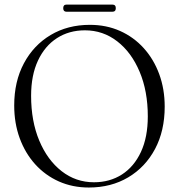

<svg xmlns="http://www.w3.org/2000/svg" viewBox="-20 -824 800 858"><path d="M381.5 -713Q455 -713 516.2 -685.8Q577.5 -658.5 622.2 -609Q667 -559.5 691.5 -492.8Q716 -426 716 -347.5Q716 -239.5 672.8 -158.2Q629.5 -77 553 -31.5Q476.5 14 377 14Q304 14 243 -13.2Q182 -40.5 137.2 -90Q92.5 -139.5 68 -206.5Q43.5 -273.5 43.5 -352.5Q43.5 -460 86.8 -541Q130 -622 206.2 -667.5Q282.5 -713 381.5 -713ZM640.5 -304Q640.5 -416.5 604 -503.2Q567.5 -590 504 -639.2Q440.5 -688.5 359.5 -688.5Q289 -688.5 234.8 -653.8Q180.5 -619 149.8 -553.5Q119 -488 119 -396Q119 -282.5 155.5 -195.5Q192 -108.5 255.5 -59Q319 -9.5 400 -9.5Q470.5 -9.5 524.8 -44.2Q579 -79 609.8 -145Q640.5 -211 640.5 -304ZM262.5 -787.5Q262.5 -803.5 277.5 -803.5H482Q497.5 -803.5 497.5 -787.5Q497.5 -771.5 482 -771.5H277.5Q262.5 -771.5 262.5 -787.5Z"/></svg>

Font: Fraunces 72pt S000 Light
Style: Regular
Weight: 300
Version: Version 1.000; ttfautohint (v1.8.3)